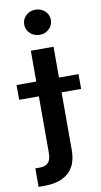

<svg xmlns="http://www.w3.org/2000/svg" viewBox="-150 -798 551 1049"><g transform="rotate(-10 126.0 -273.5)"><path d="M63 -535.6H189V38.6Q189 93.3 168 130.1Q147 167 106.9 185.5Q66.9 204.1 9.3 204.1H-24.4V101.6H-2Q32.7 101.6 47.9 84.5Q63 67.4 63 32.7ZM-46.4 -282.7V-364.7H297.4V-282.7ZM126 -612.8Q95.2 -612.8 73.7 -633.1Q52.2 -653.3 52.2 -682.6Q52.2 -711.9 73.7 -732.2Q95.2 -752.4 126 -752.4Q156.7 -752.4 178.5 -732.2Q200.2 -711.9 200.2 -682.6Q200.2 -653.3 178.5 -633.1Q156.7 -612.8 126 -612.8Z"/></g></svg>

Font: Inter 20pt SemiBold
Style: Regular
Weight: 600
Version: Version 4.001;git-66647c0bb